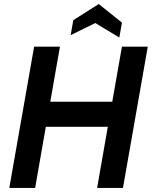

<svg xmlns="http://www.w3.org/2000/svg" viewBox="-20 -931 758 951"><path d="M149 -700H277L229 -427H536L584 -700H712L589 0H461L514 -303H207L154 0H26ZM452 -817 330 -757 343 -831 469 -911 584 -819 571 -745Z"/></svg>

Font: Cabin
Style: Bold Italic
Weight: 700
Italic angle: -7°
Designer: Pablo Impallari
Foundry: Pablo Impallari. http://www.impallari.com Igino Marini. http://www.ikern.com
Version: Version 2.200